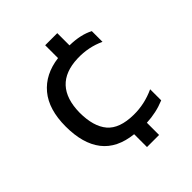

<svg xmlns="http://www.w3.org/2000/svg" viewBox="-185 -668 861 861"><g transform="rotate(-45 246.0 -237.0)"><path d="M141.1 -237Q143.5 -409.5 306.5 -415.1Q377.4 -417.4 438.4 -388.8V-456.7Q392.2 -481.1 322.5 -482.3V-559.8H245.8V-478.3Q154.5 -466.7 103.7 -405.9Q53 -345 53 -237Q53 -128.4 100.6 -67.2Q148.2 -6 245.8 4.4V85.9H322.5V8.4Q384.1 5.7 439 -17.2V-87.4Q374.2 -57.4 305.8 -58.4Q217.5 -59.4 179.3 -104.2Q141.1 -149.1 141.1 -237Z"/></g></svg>

Font: Arad-VF Thin Dots1
Style: Regular
Weight: 100
Designer: Mohammad Darvishi
Version: Version 1.000;August 30, 2024;FontCreator 15.0.0.2992 64-bit